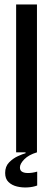

<svg xmlns="http://www.w3.org/2000/svg" viewBox="-20 -680 237 857"><path d="M52 0V-660H145V0ZM146 148Q128 155 103.5 156.5Q79 158 56 152.5Q33 147 18 132.5Q3 118 3 92Q3 63 20.5 45Q38 27 60 17Q82 7 94 4V-7L145 -8V0Q108 11 88.5 31Q69 51 69 67Q69 80 77 85.5Q85 91 97.5 92Q110 93 123 91Q136 89 146 86Z"/></svg>

Font: Bricolage Grotesque 96pt
Style: Regular
Weight: 400
Version: Version 1.001;gftools[0.9.33.dev8+g029e19f]